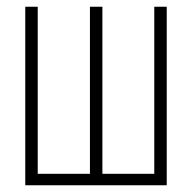

<svg xmlns="http://www.w3.org/2000/svg" viewBox="-20 -550 570 570"><path d="M55 0V-530H92V-34H247V-530H284V-34H438V-530H475V0Z"/></svg>

Font: Noto Sans Mono Condensed ExtraLight
Style: Regular
Weight: 200
Width: 3
Designer: Monotype Design Team
Foundry: Monotype Imaging Inc.
Version: Version 2.014; ttfautohint (v1.8.4.7-5d5b)